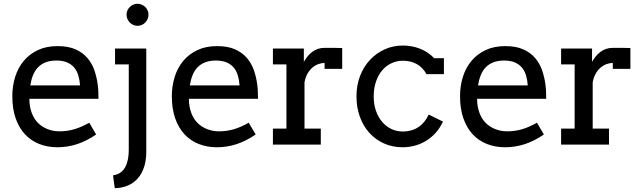

<svg xmlns="http://www.w3.org/2000/svg" viewBox="-20 -762 3374 1012"><path d="M276.9 -442.9Q245.1 -442.9 221.4 -433.8Q197.8 -424.8 181.2 -408Q164.6 -391.1 154.5 -366.7Q144.5 -342.3 139.6 -312H401.9Q399.9 -340.3 392.8 -364.3Q385.7 -388.2 371.1 -405.8Q356.4 -423.3 333.5 -433.1Q310.5 -442.9 276.9 -442.9ZM134.8 -241.2Q134.8 -219.7 137.9 -201.9Q141.1 -184.1 147 -168Q165 -119.1 204.8 -94.5Q244.6 -69.8 294.9 -69.8Q334.5 -69.8 371.8 -80.8Q409.2 -91.8 450.2 -115.2L486.8 -53.2Q437 -19 386.7 -2.4Q336.4 14.2 282.2 14.2Q231 14.2 187.3 -2.9Q143.6 -20 112.1 -53.7Q80.6 -87.4 62.7 -137.7Q44.9 -188 44.9 -254.9Q44.9 -309.1 60.1 -357.2Q75.2 -405.3 105.2 -441.2Q135.3 -477.1 179.7 -498Q224.1 -519 283.2 -519Q340.3 -519 378.7 -501.7Q417 -484.4 441.2 -455.8Q465.3 -427.2 477.8 -390.6Q490.2 -354 495.1 -315.9Q497.6 -297.4 498.3 -278.3Q499 -259.3 499 -241.2Z M647 -685.1Q647 -696.8 651.6 -707Q656.2 -717.3 664.1 -725.1Q671.9 -732.9 682.4 -737.5Q692.9 -742.2 704.6 -742.2Q716.8 -742.2 727.3 -737.5Q737.8 -732.9 745.6 -725.1Q753.4 -717.3 758.1 -707Q762.7 -696.8 762.7 -685.1Q762.7 -672.9 758.1 -662.1Q753.4 -651.4 745.6 -643.3Q737.8 -635.3 727.3 -630.6Q716.8 -626 704.6 -626Q692.9 -626 682.4 -630.6Q671.9 -635.3 664.1 -643.3Q656.2 -651.4 651.6 -662.1Q647 -672.9 647 -685.1ZM586.4 -506.3H747.6V-505.9H751V39.1Q751 82.5 739.7 117.4Q728.5 152.3 707.3 177Q686 201.7 655.3 215.3Q624.5 229 585 230Q582.5 212.9 580.3 196Q578.1 179.2 575.7 162.1Q619.1 155.8 638.9 120.8Q658.7 85.9 658.7 28.8V-422.4H586.4Z M1117.7 -442.9Q1085.9 -442.9 1062.3 -433.8Q1038.6 -424.8 1022 -408Q1005.4 -391.1 995.4 -366.7Q985.4 -342.3 980.5 -312H1242.7Q1240.7 -340.3 1233.6 -364.3Q1226.6 -388.2 1211.9 -405.8Q1197.3 -423.3 1174.3 -433.1Q1151.4 -442.9 1117.7 -442.9ZM975.6 -241.2Q975.6 -219.7 978.8 -201.9Q981.9 -184.1 987.8 -168Q1005.9 -119.1 1045.7 -94.5Q1085.4 -69.8 1135.7 -69.8Q1175.3 -69.8 1212.6 -80.8Q1250 -91.8 1291 -115.2L1327.6 -53.2Q1277.8 -19 1227.5 -2.4Q1177.2 14.2 1123 14.2Q1071.8 14.2 1028.1 -2.9Q984.4 -20 952.9 -53.7Q921.4 -87.4 903.6 -137.7Q885.7 -188 885.7 -254.9Q885.7 -309.1 900.9 -357.2Q916 -405.3 946 -441.2Q976.1 -477.1 1020.5 -498Q1064.9 -519 1124 -519Q1181.2 -519 1219.5 -501.7Q1257.8 -484.4 1282 -455.8Q1306.2 -427.2 1318.6 -390.6Q1331.1 -354 1335.9 -315.9Q1338.4 -297.4 1339.1 -278.3Q1339.8 -259.3 1339.8 -241.2Z M1783.7 -398.9H1690.9V-430.2Q1674.8 -430.2 1658 -424.1Q1641.1 -418 1626.5 -405.5Q1611.8 -393.1 1600.8 -373.8Q1589.8 -354.5 1585 -328.1V-84H1670.9V0H1418.5V-84H1489.7V-422.4H1418.5V-506.3H1581.5V-436Q1590.3 -451.7 1601.3 -465.1Q1612.3 -478.5 1625.7 -488.5Q1639.2 -498.5 1655.5 -504.2Q1671.9 -509.8 1690.9 -509.8Q1716.3 -509.8 1738.8 -509.8Q1761.2 -509.8 1783.7 -508.8Z M2228 -371.1Q2207.5 -407.7 2176 -424.8Q2144.5 -441.9 2103 -441.9Q2071.3 -441.9 2043.2 -428.7Q2015.1 -415.5 1994.4 -391.1Q1973.6 -366.7 1961.7 -331.8Q1949.7 -296.9 1949.7 -253.9Q1949.7 -211.4 1961.9 -177.2Q1974.1 -143.1 1994.9 -118.9Q2015.6 -94.7 2043.5 -81.8Q2071.3 -68.8 2103 -68.8Q2149.9 -68.8 2184.6 -91.6Q2219.2 -114.3 2239.7 -158.2Q2258.3 -148.9 2277.3 -139.6Q2296.4 -130.4 2314.9 -121.1Q2300.3 -89.8 2278.8 -64.9Q2257.3 -40 2230.2 -22.5Q2203.1 -4.9 2170.7 4.6Q2138.2 14.2 2102.1 14.2Q2049.3 14.2 2004.6 -5.6Q1960 -25.4 1927.5 -61Q1895 -96.7 1877 -146Q1858.9 -195.3 1858.9 -253.9Q1858.9 -312.5 1877.9 -361.8Q1897 -411.1 1930.2 -446.5Q1963.4 -481.9 2007.8 -502Q2052.2 -522 2103 -522Q2150.9 -522 2193.6 -505.4Q2236.3 -488.8 2268.6 -455.1H2319.8V-371.1H2231Q2230.5 -370.6 2230 -370.6Q2229.5 -370.6 2229 -370.1Q2228.5 -370.1 2228.5 -371.1Z M2636.7 -442.9Q2605 -442.9 2581.3 -433.8Q2557.6 -424.8 2541 -408Q2524.4 -391.1 2514.4 -366.7Q2504.4 -342.3 2499.5 -312H2761.7Q2759.8 -340.3 2752.7 -364.3Q2745.6 -388.2 2731 -405.8Q2716.3 -423.3 2693.4 -433.1Q2670.4 -442.9 2636.7 -442.9ZM2494.6 -241.2Q2494.6 -219.7 2497.8 -201.9Q2501 -184.1 2506.8 -168Q2524.9 -119.1 2564.7 -94.5Q2604.5 -69.8 2654.8 -69.8Q2694.3 -69.8 2731.7 -80.8Q2769 -91.8 2810.1 -115.2L2846.7 -53.2Q2796.9 -19 2746.6 -2.4Q2696.3 14.2 2642.1 14.2Q2590.8 14.2 2547.1 -2.9Q2503.4 -20 2471.9 -53.7Q2440.4 -87.4 2422.6 -137.7Q2404.8 -188 2404.8 -254.9Q2404.8 -309.1 2419.9 -357.2Q2435.1 -405.3 2465.1 -441.2Q2495.1 -477.1 2539.6 -498Q2584 -519 2643.1 -519Q2700.2 -519 2738.5 -501.7Q2776.9 -484.4 2801 -455.8Q2825.2 -427.2 2837.6 -390.6Q2850.1 -354 2855 -315.9Q2857.4 -297.4 2858.2 -278.3Q2858.9 -259.3 2858.9 -241.2Z M3302.7 -398.9H3210V-430.2Q3193.8 -430.2 3177 -424.1Q3160.2 -418 3145.5 -405.5Q3130.9 -393.1 3119.9 -373.8Q3108.9 -354.5 3104 -328.1V-84H3189.9V0H2937.5V-84H3008.8V-422.4H2937.5V-506.3H3100.6V-436Q3109.4 -451.7 3120.4 -465.1Q3131.3 -478.5 3144.8 -488.5Q3158.2 -498.5 3174.6 -504.2Q3190.9 -509.8 3210 -509.8Q3235.4 -509.8 3257.8 -509.8Q3280.3 -509.8 3302.7 -508.8Z"/></svg>

Font: Twentytwelve Slab
Style: TwentytwelveSlab
Weight: 400
Designer: Domenico Catapano
Version: Version 1.00 2012